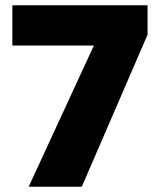

<svg xmlns="http://www.w3.org/2000/svg" viewBox="-20 -710 612 730"><path d="M89 0H291L541 -578V-690H27V-537H337Z"/></svg>

Font: Noto Sans Kannada Black
Style: Regular
Weight: 900
Designer: Jelle Bosma - Monotype Design Team
Foundry: Monotype Imaging Inc.
Version: Version 2.005